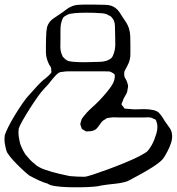

<svg xmlns="http://www.w3.org/2000/svg" viewBox="-58 -574 766 832"><path d="M667 83Q662 93 656.5 102Q651 111 644 119Q629 134 599.5 152.5Q570 171 540 187Q510 203 495 211Q473 219 438 222.5Q403 226 380 230Q371 233 348 235Q325 237 295 237.5Q265 238 234.5 237Q204 236 181 232.5Q158 229 149 222Q128 216 108 206.5Q88 197 68 186Q53 174 34.5 156.5Q16 139 -1 120.5Q-18 102 -27 87Q-31 78 -33 68.5Q-35 59 -37 49Q-40 31 -37 11Q-34 0 -22 -24Q-10 -48 6.5 -75Q23 -102 39.5 -126Q56 -150 67 -161L103 -201Q111 -210 120.5 -219Q130 -228 140 -235Q145 -240 150 -244Q155 -248 159 -253Q160 -255 162 -256.5Q164 -258 164 -259Q165 -261 164.5 -265Q164 -269 164 -271Q164 -277 163 -280Q162 -284 159.5 -287.5Q157 -291 155 -294Q152 -300 149.5 -306.5Q147 -313 145 -319Q141 -333 141 -347.5Q141 -362 141 -376Q141 -391 141.5 -406.5Q142 -422 143 -437Q144 -445 145.5 -453.5Q147 -462 151 -469Q159 -484 173 -493.5Q187 -503 200 -512Q213 -520 226 -530.5Q239 -541 254 -547Q266 -552 279 -553Q292 -554 304 -554H357Q377 -554 401.5 -553Q426 -552 443 -539Q452 -532 459 -522Q466 -512 472 -502Q480 -490 488.5 -477Q497 -464 501 -450Q506 -434 506.5 -415Q507 -396 507 -379Q507 -360 507 -340Q507 -320 500 -302Q497 -295 493.5 -288Q490 -281 486 -274Q483 -269 481 -264Q479 -254 481 -244Q482 -239 485.5 -233.5Q489 -228 491 -223Q493 -219 494.5 -213Q496 -207 497 -202Q497 -196 495 -188Q494 -173 485.5 -160.5Q477 -148 473 -134Q472 -132 470 -127.5Q468 -123 469 -121Q469 -120 471 -117.5Q473 -115 474 -114Q476 -112 478 -109Q480 -106 481 -104Q483 -103 484.5 -103.5Q486 -104 487 -103Q490 -103 493 -102.5Q496 -102 500 -102Q522 -99 544 -100.5Q566 -102 588 -100Q598 -99 609 -96.5Q620 -94 629 -87L636 -79Q644 -70 649.5 -60Q655 -50 662 -41Q670 -30 677.5 -19Q685 -8 687 5Q690 24 683.5 44.5Q677 65 667 83ZM204 -409Q204 -393 203.5 -374.5Q203 -356 209 -340Q211 -337 212 -333.5Q213 -330 214 -328Q215 -327 217 -325.5Q219 -324 220 -322Q222 -320 225 -317.5Q228 -315 231 -313Q237 -309 246 -308Q255 -307 262 -306Q285 -304 317 -304.5Q349 -305 371 -306Q392 -306 410 -313Q412 -315 415 -316Q418 -317 419 -318Q427 -323 431 -332Q435 -341 437 -349Q442 -366 441.5 -384.5Q441 -403 441 -421Q441 -441 440 -464Q439 -487 423 -502Q420 -505 414 -507Q405 -513 395 -515Q385 -517 374 -517Q352 -519 320 -519Q288 -519 265 -517Q255 -516 245 -514Q235 -512 227 -506Q225 -505 222.5 -503.5Q220 -502 218 -500Q213 -494 210.5 -486Q208 -478 206 -470Q204 -456 204 -441Q204 -426 204 -409ZM435 -255Q431 -257 426.5 -260Q422 -263 417 -264Q413 -265 408.5 -264.5Q404 -264 400 -265H265Q253 -265 240 -265Q227 -265 215 -263Q212 -262 208 -262Q204 -262 202 -261Q192 -257 184 -248Q176 -239 169 -231Q153 -209 133 -189Q122 -178 105 -154Q88 -130 70.5 -102.5Q53 -75 39.5 -51Q26 -27 23 -16Q21 -1 23 16Q25 26 26.5 36Q28 46 32 56Q40 77 52 95Q61 106 70.5 116.5Q80 127 92 136Q107 151 137.5 161.5Q168 172 198.5 179Q229 186 244 189Q276 192 307 192Q316 192 343.5 183Q371 174 408 160.5Q445 147 481.5 132Q518 117 545.5 103Q573 89 582 80Q601 57 611 30Q616 17 620 3.5Q624 -10 624 -23Q624 -28 623.5 -33Q623 -38 621 -43Q620 -46 619 -50Q618 -54 616 -55Q615 -57 611.5 -58Q608 -59 606 -60Q604 -61 601.5 -62.5Q599 -64 597 -64Q590 -66 581.5 -65.5Q573 -65 565 -65H458Q448 -65 438.5 -65.5Q429 -66 418 -64Q415 -63 411.5 -63Q408 -63 405 -62Q401 -60 398 -57Q390 -53 386 -49Q381 -44 376 -36.5Q371 -29 366 -23Q364 -21 362 -18.5Q360 -16 358 -14Q345 -5 326 -5Q324 -5 321 -4.5Q318 -4 315 -5Q313 -5 310.5 -7Q308 -9 306 -10Q305 -11 301.5 -12.5Q298 -14 297 -15Q296 -17 295 -20.5Q294 -24 293 -26Q292 -28 291 -31.5Q290 -35 290 -37Q290 -39 291 -41Q292 -43 292 -45Q293 -48 294 -51.5Q295 -55 296 -58Q298 -62 301.5 -66Q305 -70 308 -74Q319 -88 332 -100Q345 -112 358 -124Q390 -155 416 -189Q424 -199 431 -212Q438 -225 439 -238Q439 -242 439.5 -246.5Q440 -251 435 -255Z"/></svg>

Font: Rubik Vinyl
Style: Regular
Weight: 400
Designer: Hubert and Fischer, NaN
Foundry: Hubert and Fischer, NaN
Version: Version 2.200